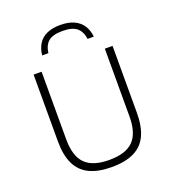

<svg xmlns="http://www.w3.org/2000/svg" viewBox="-144 -902 912 1017"><g transform="rotate(-20 312.0 -393.5)"><path d="M312.5 7Q236.5 7 187 -17Q137.5 -41 113.5 -91Q89.5 -141 89.5 -219V-595H134.5V-213.5Q134.5 -119.5 177.2 -76.2Q220 -33 312.5 -33Q406 -33 448.5 -76.2Q491 -119.5 491 -213.5V-595H534.5V-219Q534.5 -141 511 -91Q487.5 -41 438.2 -17Q389 7 312.5 7ZM167 -675Q170.5 -711.5 187 -738.2Q203.5 -765 234.5 -779.5Q265.5 -794 311.5 -794Q357.5 -794 389 -779.2Q420.5 -764.5 437.5 -737.8Q454.5 -711 458 -675H423Q417.5 -717 392.2 -738.5Q367 -760 311.5 -760Q256 -760 231.5 -738.5Q207 -717 202 -675Z"/></g></svg>

Font: Encode Sans SC Condensed Thin ExtraLight
Style: Regular
Weight: 250
Version: Version 3.002